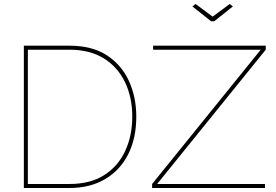

<svg xmlns="http://www.w3.org/2000/svg" viewBox="-20 -938 1375 958"><path d="M739 -20 1281 -690H744V-710H1306V-690L764 -20H1302V0H739ZM99 0V-710H327Q439 -710 512.5 -662.5Q586 -615 623 -534.5Q660 -454 660 -356Q660 -248 619.5 -168Q579 -88 504 -44Q429 0 327 0ZM640 -356Q640 -453 603.5 -528.5Q567 -604 497.5 -647Q428 -690 327 -690H119V-20H327Q430 -20 499.5 -64Q569 -108 604.5 -184.5Q640 -261 640 -356ZM956 -918 1041 -855 1126 -918 1142 -906 1049 -832H1033L940 -906Z"/></svg>

Font: Raleway Thin
Style: Regular
Weight: 100
Designer: Matt McInerney, Pablo Impallari, Rodrigo Fuenzalida
Foundry: Matt McInerney, Pablo Impallari, Rodrigo Fuenzalida
Version: Version 4.026